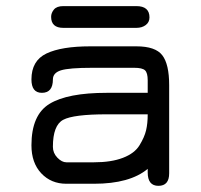

<svg xmlns="http://www.w3.org/2000/svg" viewBox="-20 -602 657 629"><path d="M426.8 -582Q469.7 -582 469.7 -544.9Q469.7 -529.3 457.5 -520Q445.3 -510.7 426.8 -510.7H187.5Q147.5 -510.7 147.5 -546.9Q147.5 -559.6 156.7 -570.8Q166 -582 187.5 -582ZM330.1 -297.9H463.9V-338.9Q463.9 -363.3 455.1 -371.6Q446.3 -379.9 419.9 -379.9H282.2Q206.1 -379.9 179.7 -371.6Q153.3 -363.3 153.3 -341.8Q153.3 -297.9 117.2 -297.9Q83 -297.9 83 -341.8Q83 -403.3 132.3 -426.8Q181.6 -450.2 275.4 -450.2H426.8Q489.3 -450.2 511.7 -420.9Q534.2 -391.6 534.2 -323.2V-34.2Q534.2 6.8 499 6.8Q463.9 6.8 463.9 -37.1V-48.8Q405.3 0 288.1 0H197.3Q147.5 0 115.2 -34.2Q83 -68.4 83 -126Q83 -225.6 142.1 -261.7Q201.2 -297.9 330.1 -297.9ZM463.9 -227.5H330.1Q220.7 -227.5 187 -209.5Q153.3 -191.4 153.3 -121.1Q153.3 -100.6 168 -85.4Q182.6 -70.3 197.3 -70.3H288.1Q344.7 -70.3 382.8 -85Q420.9 -99.6 437 -126Q453.1 -152.3 458.5 -174.8Q463.9 -197.3 463.9 -227.5Z"/></svg>

Font: Jura
Style: DemiBold
Weight: 600
Version: Version 2.4